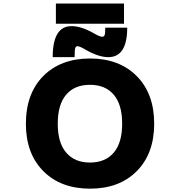

<svg xmlns="http://www.w3.org/2000/svg" viewBox="-20 -1081 1040 1112"><path d="M363.3 -197.3Q412.1 -139.6 501 -139.6Q589.8 -139.6 638.7 -196.8Q687.5 -253.9 687.5 -364.7Q687.5 -475.6 638.7 -532.7Q589.8 -589.8 501 -589.8Q412.1 -589.8 363.3 -532.7Q314.5 -475.6 314.5 -364.7Q314.5 -253.9 363.3 -197.3ZM230.5 -640.6Q332 -742.2 501.5 -742.2Q670.9 -742.2 772 -640.1Q873 -538.1 873 -364.7Q873 -191.4 772 -89.8Q670.9 11.7 501.5 11.7Q332 11.7 231 -89.8Q129.9 -191.4 129.9 -364.7Q129.9 -538.1 230.5 -640.6ZM522.5 -888.7Q558.6 -867.2 573.2 -868.2Q581.1 -868.2 585.4 -876.5Q589.8 -884.8 589.8 -920.9H716.8Q716.8 -750 607.4 -750Q551.8 -750 479.5 -791Q442.4 -813.5 427.7 -813.5Q419.9 -813.5 416 -803.2Q412.1 -793 412.1 -750H285.2Q285.2 -929.7 394.5 -929.7Q450.2 -929.7 522.5 -888.7ZM303.7 -943.4V-1060.5H698.2V-943.4Z"/></svg>

Font: Gen Shin Gothic Monospace Heavy
Style: Bold
Weight: 800
Designer: [Source Han Sans]
Ryoko NISHIZUKA  (kana & ideographs); Paul D. Hunt (Latin, Greek & Cyrillic); Wenlong ZHANG  (bopomofo
Version: Version 1.002.20150607